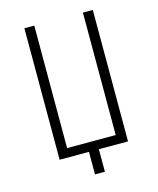

<svg xmlns="http://www.w3.org/2000/svg" viewBox="-125 -818 850 1030"><g transform="rotate(-15 300.0 -302.5)"><path d="M273 125H328V0H490V-730H435V-50H165V-730H110V0H273Z"/></g></svg>

Font: JetBrains Mono Thin
Style: Regular
Weight: 100
Monospace: yes
Designer: Philipp Nurullin, Konstantin Bulenkov
Foundry: JetBrains
Version: Version 2.305